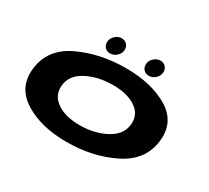

<svg xmlns="http://www.w3.org/2000/svg" viewBox="-145 -982 1332 1224"><g transform="rotate(30 521.0 -369.5)"><path d="M456.5 5Q267 5 144 -72.8Q21 -150.5 39.5 -296.5Q58 -448.5 210.5 -520.5Q363 -592.5 553 -592.5Q742.5 -592.5 865.5 -517.8Q988.5 -443 970 -296.5Q951.5 -145 799 -70Q646.5 5 456.5 5ZM476 -129.5Q583.5 -129.5 666.2 -173.5Q749 -217.5 758 -295Q767 -371 704.2 -414.5Q641.5 -458 534 -458Q426.5 -458 343.5 -415.2Q260.5 -372.5 251.5 -295Q243 -218.5 305.8 -174Q368.5 -129.5 476 -129.5ZM415.5 -622.5Q392 -622.5 377.5 -637.5Q363 -652.5 363 -675Q363 -702.5 384.5 -723.2Q406 -744 433 -744Q456 -744 470.8 -728.8Q485.5 -713.5 485.5 -691Q485.5 -663.5 464 -643Q442.5 -622.5 415.5 -622.5ZM700.5 -622.5Q677 -622.5 662.5 -637.5Q648 -652.5 648 -675Q648 -702.5 669.5 -723.2Q691 -744 718 -744Q741 -744 755.8 -728.8Q770.5 -713.5 770.5 -691Q770.5 -663.5 749 -643Q727.5 -622.5 700.5 -622.5Z"/></g></svg>

Font: Anybody UltraExpanded Regular
Style: Bold Italic
Weight: 700
Width: 9
Italic angle: -10°
Designer: Tyler Finck
Foundry: Etcetera Type Company
Version: Version 1.010; ttfautohint (v1.8.3) -l 8 -r 50 -G 200 -x 14 